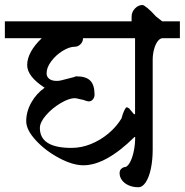

<svg xmlns="http://www.w3.org/2000/svg" viewBox="-34 -704 753 782"><path d="M502 -617.2V-635.7Q502 -655.3 515.6 -669.4Q529.3 -683.6 546.4 -683.6Q551.8 -683.6 567.1 -670.9Q582.5 -658.2 601.1 -637.2L626.5 -617.2H698.7V-548.3H627.9Q617.7 -548.3 608.4 -536.1Q599.1 -523.9 593.5 -503.4Q587.9 -482.9 587.9 -460V-95.2Q587.9 -52.7 580.6 -17.6Q573.2 17.6 559.8 38.1Q546.4 58.6 529.3 58.6Q507.8 58.6 490.5 51Q473.1 43.5 463.1 30.3Q453.1 17.1 453.1 1Q453.1 -10.7 460.9 -17.3Q468.8 -23.9 477.5 -23.9Q487.8 -27.8 496.8 -45.7Q505.9 -63.5 511.2 -89.8Q516.6 -116.2 516.6 -146H513.7Q397 -30.8 305.7 -30.8Q262.2 -30.8 206.8 -60.3Q151.4 -89.8 112.1 -132.3Q72.8 -174.8 72.8 -210.4Q72.8 -250 93.8 -286.9Q114.7 -323.7 147.9 -346.7Q76.7 -392.6 76.7 -439Q76.7 -465.8 92.3 -493.9Q107.9 -522 136.2 -548.3H-14.2V-617.2ZM482.4 -267.1Q485.8 -267.1 490.7 -262.2L489.3 -265.6L511.7 -238.8H516.1V-548.3H304.2Q304.2 -534.2 293.9 -523.9Q283.7 -513.7 271 -513.7Q248.5 -513.7 221.2 -496.8Q193.8 -480 174.8 -454.6Q155.8 -429.2 155.8 -405.8Q155.8 -391.1 166.7 -382.8Q177.7 -374.5 196.8 -374.5Q206.5 -374.5 214.4 -376.5L269.5 -390.6Q272.5 -393.1 276.9 -393.1Q316.4 -393.1 333.7 -375.5Q351.1 -357.9 351.1 -318.4Q351.1 -307.1 344.2 -299.1Q337.4 -291 327.6 -291Q323.7 -291 314.7 -293.9Q305.7 -296.9 303.2 -297.9H302.2L292.5 -299.8Q275.9 -304.2 271 -304.2Q247.1 -304.2 212.9 -283.9Q178.7 -263.7 153.6 -234.9Q128.4 -206.1 128.4 -182.6Q128.4 -101.6 256.8 -101.6Q297.4 -101.6 336.4 -117.4Q375.5 -133.3 408 -160.6Q440.4 -188 460.9 -221.7Q465.8 -241.2 472.2 -254.2Q478.5 -267.1 482.4 -267.1Z"/></svg>

Font: Dekko
Style: Regular
Weight: 400
Designer: Multiple
Foundry: Sorkin Type
Version: Version 2.001